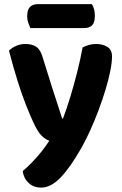

<svg xmlns="http://www.w3.org/2000/svg" viewBox="-20 -698 576 908"><path d="M137.8 -119Q122.4 -152.5 103.7 -199.4Q85 -246.3 64.8 -310Q44.6 -373.7 22.4 -458.1Q34.7 -471.2 55.3 -480.6Q76 -490 100.4 -490Q131 -490 151.2 -476.8Q171.3 -463.6 181.3 -428.2Q203.7 -354.8 226.8 -282.9Q250 -210.9 274 -137.8H278Q295.2 -182.9 312.5 -239.8Q329.8 -296.7 345.1 -357.2Q360.4 -417.7 370.6 -473.6Q385.2 -481.2 400.9 -485.6Q416.6 -490 434.2 -490Q464.9 -490 487.3 -476.6Q509.7 -463.1 509.7 -430.9Q509.7 -402.8 501.5 -361.8Q493.2 -320.9 478.9 -273.3Q464.5 -225.7 445.9 -176.3Q427.3 -126.9 406.5 -81Q385.6 -35.1 364.7 1.8Q311.1 96 265.5 142.6Q219.9 189.2 175 189.2Q139 189.2 115.5 167.4Q92 145.5 87.5 111.2Q108.7 93 131.7 69.5Q154.6 46 175.9 19.3Q197.2 -7.3 213.2 -32.7Q196.2 -37.7 177.9 -54.9Q159.6 -72 137.8 -119ZM379.9 -565.4H123.3Q119.3 -575.2 113.9 -589.7Q108.5 -604.2 108.5 -620.2Q108.5 -652.4 122 -665.4Q135.6 -678.3 158 -678.3H414.1Q421.1 -669.3 424.9 -654.3Q428.6 -639.4 428.6 -623.5Q428.6 -591.3 415.6 -578.4Q402.5 -565.4 379.9 -565.4Z"/></svg>

Font: Baloo Bhaijaan 2
Style: Regular
Weight: 400
Designer: Sanskriti Dholi, Noopur Datye and Ek Type
Foundry: Ek Type
Version: Version 1.701